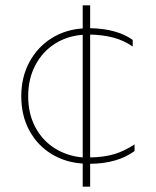

<svg xmlns="http://www.w3.org/2000/svg" viewBox="-20 -601 586 722"><path d="M479 -451V-426Q446 -449 406.5 -459.5Q367 -470 319 -471V-9Q372 -10 410 -21.5Q448 -33 486 -58V-33Q422 14 319 15V101H291V14Q226 10 173.5 -22Q121 -54 90.5 -110Q60 -166 60 -239Q60 -311 90.5 -367.5Q121 -424 173.5 -457Q226 -490 291 -494V-581H319V-495Q420 -493 479 -451ZM291 -9V-470Q233 -466 186.5 -436.5Q140 -407 113 -356Q86 -305 86 -239Q86 -173 113 -122.5Q140 -72 186.5 -43Q233 -14 291 -9Z"/></svg>

Font: Prompt Thin
Style: Regular
Weight: 100
Designer: Katatrad Team
Foundry: CadsonDemak
Version: Version 1.030